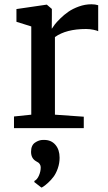

<svg xmlns="http://www.w3.org/2000/svg" viewBox="-20 -590 499 884"><path d="M170.4 273.4 138.2 248.5V243.2Q151.4 236.8 159.4 218Q167.5 199.2 167.5 180.7Q167.5 172.9 163.8 167Q160.2 161.1 157 158.9Q153.8 156.7 146 152.3Q123 139.2 123 108.9Q123 79.1 141.1 66.7Q159.2 54.2 178.2 54.2H183.6Q215.8 54.2 235.1 76.7Q254.4 99.1 254.4 136.2Q254.4 161.6 246.1 185.3Q237.8 209 226.1 224.4Q214.4 239.7 201.7 251.2Q189 262.7 180.9 268.1Q172.9 273.4 171.4 273.4ZM44.4 0V-53.7L124 -62V-468.3L55.7 -489.7V-548.3L193.4 -568.4H195.8L218.8 -548.8V-519.5L218.3 -458.5H219.2Q223.6 -465.8 231.9 -476.8Q240.2 -487.8 257.6 -504.9Q274.9 -522 294.9 -535.9Q314.9 -549.8 343.3 -560.1Q371.6 -570.3 400.9 -570.3Q418.9 -570.3 432.1 -565.9V-446.3Q427.7 -449.2 410.6 -452.9Q393.6 -456.5 376.5 -456.5Q284.7 -456.5 232.9 -419.4V-62L365.7 -52.7V0Z"/></svg>

Font: HaufeMerriweather
Style: Regular
Weight: 400
Designer: Eben Sorkin ( eben@eyebytes.com )
Foundry: Eben Sorkin
Version: Version 1.56